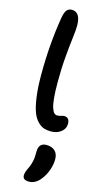

<svg xmlns="http://www.w3.org/2000/svg" viewBox="-163 -759 642 1204"><g transform="rotate(15 158.0 -157.5)"><path d="M213.9 58.1Q188.5 58.1 169.2 52.2Q149.9 46.4 128.9 26.4Q107.9 6.3 94.2 -28.1Q80.6 -62.5 71.8 -124Q63 -185.5 63 -270Q63 -466.3 92.8 -646Q98.6 -682.1 110.8 -697.5Q123 -712.9 144 -712.9Q201.2 -712.9 201.2 -624Q201.2 -595.7 194.6 -544.4Q188 -493.2 181.4 -416.7Q174.8 -340.3 174.8 -250Q174.8 -190.4 178.7 -149.7Q182.6 -108.9 189.7 -87.6Q196.8 -66.4 205.3 -57.6Q213.9 -48.8 225.1 -48.8Q238.3 -48.8 251 -53Q263.7 -57.1 268.1 -57.1Q305.2 -57.1 305.2 -15.1Q305.2 17.1 278.3 37.6Q251.5 58.1 213.9 58.1ZM121.1 367.2Q121.1 347.7 139.2 312Q148.4 292 153.1 271.7Q157.7 251.5 158.4 239.3Q159.2 227.1 159.2 204.1Q159.2 147 210 147Q244.6 147 264.9 166Q285.2 185.1 285.2 220.2Q285.2 255.4 271.2 293.9Q257.3 332.5 231 362.8Q201.2 397.9 161.1 397.9Q121.1 397.9 121.1 367.2Z"/></g></svg>

Font: Shantell Sans Bouncy
Style: Regular
Weight: 500
Designer: Stephen Nixon, Anya Danilova, Shantell Martin
Foundry: Arrow Type
Version: Version 1.006;[9816181b4]